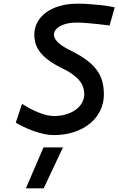

<svg xmlns="http://www.w3.org/2000/svg" viewBox="-20 -726 645 1046"><path d="M217 77H323L218 300H121ZM100 -160Q118 -149 139.5 -137Q161 -125 184 -115.5Q207 -106 230 -100Q253 -94 274 -94Q313 -94 343.5 -104Q374 -114 395.5 -130.5Q417 -147 428 -168.5Q439 -190 439 -212Q439 -259 408 -292.5Q377 -326 323 -352Q248 -387 207.5 -431Q167 -475 167 -537Q167 -573 183 -603.5Q199 -634 229.5 -657Q260 -680 304 -693Q348 -706 403 -706Q431 -706 461.5 -704Q492 -702 520 -699Q548 -696 570.5 -692.5Q593 -689 605 -686L577 -587Q544 -591 511 -595Q483 -598 451.5 -600.5Q420 -603 397 -603Q343 -603 308.5 -584Q274 -565 274 -537Q274 -516 297 -494Q320 -472 370 -448Q418 -424 451.5 -399Q485 -374 506 -346Q527 -318 536.5 -285Q546 -252 546 -211Q546 -166 527 -125.5Q508 -85 472.5 -55Q437 -25 386 -7.5Q335 10 272 10Q246 10 217.5 3.5Q189 -3 161 -13Q133 -23 108.5 -35Q84 -47 66 -58Z"/></svg>

Font: Panefresco 750wt
Style: Italic
Weight: 750
Foundry: Campivisivi & Chank Co
Version: Version 1.000